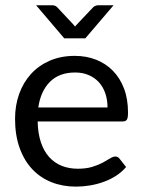

<svg xmlns="http://www.w3.org/2000/svg" viewBox="-20 -695 538 722"><path d="M36.6 0ZM261.2 -484.9Q304.2 -484.9 340.8 -470.7Q377.4 -456.5 404.3 -429.2Q431.2 -401.9 446.3 -362.3Q461.4 -322.8 461.4 -271.5Q461.4 -251.5 457 -244.9Q452.6 -238.3 440.9 -238.3H121.6Q122.6 -193.4 133.8 -159.9Q145 -126.5 164.8 -104.5Q184.6 -82.5 211.9 -71.5Q239.3 -60.5 272.9 -60.5Q304.2 -60.5 327.1 -67.6Q350.1 -74.7 366.5 -83.5Q382.8 -92.3 394 -99.4Q405.3 -106.4 413.6 -106.4Q418.9 -106.4 422.9 -104.2Q426.8 -102.1 429.7 -98.1L454.1 -66.9Q438 -47.9 416.3 -33.9Q394.5 -20 369.6 -11Q344.7 -2 318.1 2.4Q291.5 6.8 265.6 6.8Q215.8 6.8 173.8 -9.8Q131.8 -26.4 101.3 -58.8Q70.8 -91.3 53.7 -138.9Q36.6 -186.5 36.6 -248.5Q36.6 -298.3 52 -341.6Q67.4 -384.8 96.4 -416.7Q125.5 -448.7 167.2 -466.8Q209 -484.9 261.2 -484.9ZM262.7 -422.4Q202.6 -422.4 167.7 -387.2Q132.8 -352.1 124 -291H384.3Q384.3 -319.8 376 -344Q367.7 -368.2 352.1 -385.5Q336.4 -402.8 313.7 -412.6Q291 -422.4 262.7 -422.4ZM115.7 -675.3H175.3Q187.5 -675.3 194.3 -668.5L254.4 -604.5Q258.3 -600.1 262.2 -595.2L270.5 -604.5L330.6 -668Q333.5 -670.9 338.9 -673.1Q344.2 -675.3 349.6 -675.3H407.2L300.8 -550.8H221.7Z"/></svg>

Font: Carlito
Style: Regular
Weight: 400
Designer: Lukasz Dziedzic
Foundry: tyPoland Lukasz Dziedzic
Version: Version 1.104